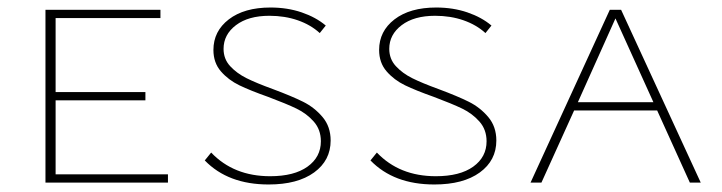

<svg xmlns="http://www.w3.org/2000/svg" viewBox="-20 -486 1922 511"><path d="M427 -22V0H101V-460H407V-438H128V-241H367V-219H128V-22Z M694 -228Q646 -245 617 -259Q588 -273 568 -296Q548 -319 548 -353Q548 -403 589 -434.5Q630 -466 700 -466Q745 -466 783 -453Q821 -440 847 -418L831 -398Q807 -420 772.5 -432Q738 -444 697 -444Q641 -444 608 -419Q575 -394 575 -356Q575 -329 592.5 -310Q610 -291 636 -278Q662 -265 706 -249Q757 -230 787 -215Q817 -200 838.5 -174.5Q860 -149 860 -112Q860 -59 816 -27Q772 5 695 5Q587 5 525 -59L542 -80Q602 -17 699 -17Q763 -17 798.5 -42.5Q834 -68 834 -110Q834 -141 815 -162.5Q796 -184 769 -197Q742 -210 694 -228Z M1135 -228Q1087 -245 1058 -259Q1029 -273 1009 -296Q989 -319 989 -353Q989 -403 1030 -434.5Q1071 -466 1141 -466Q1186 -466 1224 -453Q1262 -440 1288 -418L1272 -398Q1248 -420 1213.5 -432Q1179 -444 1138 -444Q1082 -444 1049 -419Q1016 -394 1016 -356Q1016 -329 1033.5 -310Q1051 -291 1077 -278Q1103 -265 1147 -249Q1198 -230 1228 -215Q1258 -200 1279.5 -174.5Q1301 -149 1301 -112Q1301 -59 1257 -27Q1213 5 1136 5Q1028 5 966 -59L983 -80Q1043 -17 1140 -17Q1204 -17 1239.5 -42.5Q1275 -68 1275 -110Q1275 -141 1256 -162.5Q1237 -184 1210 -197Q1183 -210 1135 -228Z M1729 -192H1508L1421 0H1392L1603 -460H1633L1845 0H1816ZM1719 -214 1618 -437 1518 -214Z"/></svg>

Font: Ysabeau SC Extralight
Style: Regular
Weight: 200
Designer: Christian Thalmann (Catharsis Fonts)
Version: Version 0.003